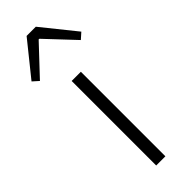

<svg xmlns="http://www.w3.org/2000/svg" viewBox="-299 -837 856 856"><g transform="rotate(-45 129.0 -408.5)"><path d="M100 0H158V-533H100ZM-28 -658 0 -633 127 -768H131L258 -633L286 -658L158 -817H100Z"/></g></svg>

Font: Source Han Sans SC Light
Style: Regular
Weight: 300
Designer: Ryoko NISHIZUKA (kana & ideographs); Paul D. Hunt (Latin, Greek & Cyrillic); Wenlong ZHANG (bopomofo); Sandoll Communica
Foundry: Adobe Systems Incorporated
Version: Version 1.004;PS 1.004;hotconv 1.0.82;makeotf.lib2.5.63406